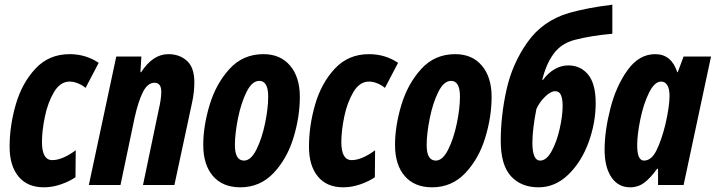

<svg xmlns="http://www.w3.org/2000/svg" viewBox="-20 -789 3053 819"><path d="M21 -163Q21 -253 47.5 -344Q74 -435 131.5 -496.5Q189 -558 277 -558Q346 -558 401 -521L345 -414Q331 -426 312.5 -433.5Q294 -441 277 -441Q237 -441 210.5 -396.5Q184 -352 171.5 -291.5Q159 -231 159 -183Q159 -106 203 -106Q246 -106 303 -148L302 -33Q276 -15 239.5 -2.5Q203 10 167 10Q97 10 59 -36Q21 -82 21 -163Z M476 -548H583L579 -481H582Q632 -558 698 -558Q746 -558 777.5 -529.5Q809 -501 809 -438Q809 -395 799 -350L724 0H590L656 -316Q668 -367 668 -397Q668 -436 639 -436Q610 -436 590 -397Q570 -358 554 -286L494 0H359Z M847 -171Q847 -251 874 -341Q901 -431 958.5 -494.5Q1016 -558 1104 -558Q1176 -558 1217.5 -509Q1259 -460 1259 -376Q1259 -290 1231.5 -200.5Q1204 -111 1146.5 -50.5Q1089 10 1005 10Q930 10 888.5 -38Q847 -86 847 -171ZM1124 -377Q1124 -444 1086 -444Q1055 -444 1031.5 -396.5Q1008 -349 995 -283.5Q982 -218 982 -170Q982 -104 1021 -104Q1050 -104 1073.5 -150.5Q1097 -197 1110.5 -262Q1124 -327 1124 -377Z M1298 -163Q1298 -253 1324.5 -344Q1351 -435 1408.5 -496.5Q1466 -558 1554 -558Q1623 -558 1678 -521L1622 -414Q1608 -426 1589.5 -433.5Q1571 -441 1554 -441Q1514 -441 1487.5 -396.5Q1461 -352 1448.5 -291.5Q1436 -231 1436 -183Q1436 -106 1480 -106Q1523 -106 1580 -148L1579 -33Q1553 -15 1516.5 -2.5Q1480 10 1444 10Q1374 10 1336 -36Q1298 -82 1298 -163Z M1665 -171Q1665 -251 1692 -341Q1719 -431 1776.5 -494.5Q1834 -558 1922 -558Q1994 -558 2035.5 -509Q2077 -460 2077 -376Q2077 -290 2049.5 -200.5Q2022 -111 1964.5 -50.5Q1907 10 1823 10Q1748 10 1706.5 -38Q1665 -86 1665 -171ZM1942 -377Q1942 -444 1904 -444Q1873 -444 1849.5 -396.5Q1826 -349 1813 -283.5Q1800 -218 1800 -170Q1800 -104 1839 -104Q1868 -104 1891.5 -150.5Q1915 -197 1928.5 -262Q1942 -327 1942 -377Z M2116 -188Q2116 -295 2140.5 -406Q2165 -517 2230 -609Q2295 -701 2408 -734Q2486 -756 2592 -769V-645Q2501 -637 2432 -619Q2374 -604 2341.5 -559.5Q2309 -515 2293 -448H2296Q2318 -478 2346 -494Q2374 -510 2404 -510Q2457 -510 2489 -470.5Q2521 -431 2521 -349Q2521 -265 2490.5 -181.5Q2460 -98 2404 -44Q2348 10 2277 10Q2203 10 2159.5 -37.5Q2116 -85 2116 -188ZM2380 -337Q2380 -366 2373 -383Q2366 -400 2348 -400Q2329 -400 2305 -376.5Q2281 -353 2268 -324Q2251 -237 2251 -180Q2251 -104 2284 -104Q2311 -104 2333 -144Q2355 -184 2367.5 -240Q2380 -296 2380 -337Z M2559 -150Q2559 -230 2583.5 -326Q2608 -422 2657 -490Q2706 -558 2775 -558Q2844 -558 2869 -481H2871L2896 -548H3013L2896 0H2787V-69H2783Q2755 -30 2728.5 -10Q2702 10 2668 10Q2617 10 2588 -33Q2559 -76 2559 -150ZM2818 -257Q2836 -335 2836 -380Q2836 -410 2826.5 -425.5Q2817 -441 2800 -441Q2772 -441 2748.5 -393.5Q2725 -346 2711.5 -280.5Q2698 -215 2698 -169Q2698 -104 2727 -104Q2759 -104 2780.5 -148Q2802 -192 2818 -257Z"/></svg>

Font: Noto Sans Display Ex Bold Cond
Style: Italic
Weight: 800
Width: 3
Italic angle: -12°
Designer: Monotype Design team
Foundry: Monotype Imaging Inc.
Version: Version 1.000